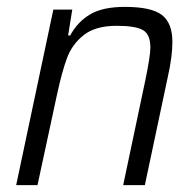

<svg xmlns="http://www.w3.org/2000/svg" viewBox="-20 -538 570 558"><path d="M135 -510H190L178 -435H184Q205 -474 241.5 -496Q278 -518 343 -518Q420 -518 450.5 -494.5Q481 -471 481 -416Q481 -374 468 -316L401 0H338L402 -303Q417 -375 417 -400Q417 -438 395.5 -450.5Q374 -463 319 -463Q258 -463 224 -436.5Q190 -410 175 -370Q160 -330 145 -260L89 0H27Z"/></svg>

Font: Saira Semi Condensed Light
Style: Italic
Weight: 300
Width: 4
Italic angle: -12°
Designer: Hector Gatti with collaboration of the Omnibus-Type team
Foundry: Omnibus-Type
Version: Version 1.001; ttfautohint (v1.8)